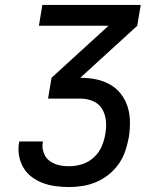

<svg xmlns="http://www.w3.org/2000/svg" viewBox="-20 -755 640 775"><path d="M259 0Q232 0 205 -3.5Q178 -7 153.5 -16Q129 -25 108.5 -40.5Q88 -56 75 -77.5Q62 -99 57 -126Q52 -153 57 -180Q57 -181 57 -182Q57 -183 58 -184H153Q153 -183 153 -182.5Q153 -182 153 -182Q150 -167 152.5 -153Q155 -139 161.5 -127Q168 -115 179 -106.5Q190 -98 203 -93Q216 -88 230 -86Q244 -84 259 -84Q285 -84 311 -92Q337 -100 358 -119Q379 -138 390 -163Q401 -188 405 -214Q410 -241 407.5 -267.5Q405 -294 392 -315.5Q379 -337 355 -347Q331 -357 304 -357H174L188 -441L418 -651H137L151 -735H548L534 -651L304 -441Q336 -441 366.5 -435Q397 -429 423 -414.5Q449 -400 467.5 -376.5Q486 -353 495 -324.5Q504 -296 504.5 -264.5Q505 -233 500 -201Q495 -174 486 -146.5Q477 -119 460 -94.5Q443 -70 419.5 -51Q396 -32 369 -20.5Q342 -9 314 -4.5Q286 0 259 0Z"/></svg>

Font: Iosevka Curly Medium Extended
Style: Italic
Weight: 500
Width: 7
Italic angle: -9°
Monospace: yes
Designer: Belleve Invis
Foundry: Belleve Invis
Version: Version 11.1.0; ttfautohint (v1.8.3)